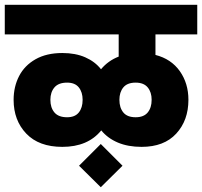

<svg xmlns="http://www.w3.org/2000/svg" viewBox="-30 -694 846 804"><path d="M0 0ZM621 -550V-464Q687 -447 723 -396Q759 -345 759 -276Q759 -190 708 -134.5Q657 -79 563 -79Q506 -79 463.5 -97Q421 -115 394 -148Q338 -79 231 -79Q133 -79 80 -134.5Q27 -190 27 -276Q27 -331 50 -375.5Q73 -420 119 -446Q165 -472 231 -472Q286 -472 327 -454Q368 -436 393 -404Q423 -440 467 -457V-550H-10V-674H796V-550ZM316 -276Q316 -308 300 -328Q284 -348 251 -348Q215 -348 198 -328Q181 -308 181 -276Q181 -243 198 -223Q215 -203 251 -203Q284 -203 300 -223Q316 -243 316 -276ZM605 -276Q605 -308 588.5 -328Q572 -348 538 -348Q503 -348 486.5 -328Q470 -308 470 -276Q470 -243 486.5 -223Q503 -203 538 -203Q572 -203 588.5 -223Q605 -243 605 -276ZM301 0 392 -91 483 0 392 90Z"/></svg>

Font: Biryani Heavy
Style: Regular
Weight: 900
Designer: Dan Reynolds and Mathieu Réguer
Foundry: Dan Reynolds and Mathieu Réguer
Version: Version 1.003; ttfautohint (v1.1) -l 5 -r 5 -G 72 -x 0 -D la